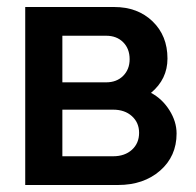

<svg xmlns="http://www.w3.org/2000/svg" viewBox="-20 -528 559 548"><path d="M306 -508Q373 -508 415.5 -467Q458 -426 458 -361Q458 -302 411 -263Q443 -246 463.5 -213.5Q484 -181 484 -147Q484 -82 437 -41Q390 0 317 0H52V-508ZM158 -82H303Q336 -82 356.5 -100.5Q377 -119 377 -149Q377 -178 356.5 -196.5Q336 -215 303 -215H158ZM158 -293H283Q313 -293 331.5 -311.5Q350 -330 350 -359Q350 -389 331.5 -407.5Q313 -426 283 -426H158Z"/></svg>

Font: LT Superior Semi-bold
Style: Regular
Weight: 600
Designer: Daniel Lyons
Foundry: LyonsType
Version: Version 1.0